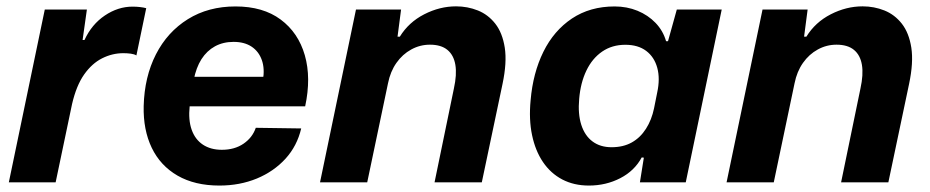

<svg xmlns="http://www.w3.org/2000/svg" viewBox="-20 -566 2886 596"><path d="M7.4 0 119 -536.3H249.7L236.4 -441.9H242.3Q264.6 -490.4 305.5 -517.9Q346.4 -545.4 391.3 -545.4Q403.7 -545.4 414.6 -544.1Q425.4 -542.9 433.9 -540.6L403.4 -393.9Q397.1 -397.9 386.1 -399.4Q375 -400.9 362.7 -400.9Q328.6 -400.9 297 -385Q265.4 -369.1 241.2 -334.8Q217 -300.4 203.7 -243.1L152.7 0Z M661 10Q584.7 10 531.2 -20.8Q477.7 -51.7 451 -107.3Q424.3 -163 426 -236.7Q428.3 -327.3 464 -397.2Q499.7 -467 563.2 -506.5Q626.7 -546 711 -546Q796.7 -546 851.3 -505.3Q906 -464.7 926.2 -394.5Q946.3 -324.3 927.3 -236H568.7Q564.3 -193.3 575 -163.2Q585.7 -133 609.8 -117Q634 -101 668.7 -101Q708.3 -101 736 -120Q763.7 -139 774 -169.3L915 -167.3Q902.3 -113 866.2 -73.3Q830 -33.7 777.2 -11.8Q724.3 10 661 10ZM581.3 -317.7 572.7 -327.7H805.3L796 -316.3Q802.3 -352.7 792.8 -379.5Q783.3 -406.3 761 -421.2Q738.7 -436 705 -436Q672.7 -436 647.3 -422.2Q622 -408.3 605.3 -382.2Q588.7 -356 581.3 -317.7Z M973.4 0 1085 -536.3H1225L1214 -452.1H1221.1Q1248.6 -496.9 1296.8 -521.6Q1345 -546.3 1395.7 -546.3Q1431.4 -546.3 1463.4 -533.5Q1495.3 -520.7 1517.5 -492.4Q1539.7 -464 1546.9 -418Q1554 -372 1539.9 -305.3L1475.6 0H1328.9L1388.9 -290.9Q1398.6 -334.7 1393.5 -364.9Q1388.4 -395 1368.9 -411.1Q1349.3 -427.3 1314.6 -427.3Q1283.7 -427.3 1256.6 -412.4Q1229.4 -397.6 1210.6 -370.8Q1191.7 -344 1184.4 -307.3L1119.9 0Z M1807.9 10Q1761.6 10 1725.4 -8.9Q1689.3 -27.9 1665.5 -63Q1641.7 -98.1 1631.6 -146.6Q1621.4 -195.1 1627.1 -254.6Q1634.3 -339.4 1666.8 -405.3Q1699.3 -471.1 1755.5 -508.6Q1811.7 -546 1888 -546Q1926.1 -546 1958.9 -532.6Q1991.7 -519.1 2015 -494.9Q2038.3 -470.6 2047.6 -438.1H2053.6L2080.9 -536.3H2220.3L2108.7 0H1966.4L1978.6 -76.6L1972 -77.3Q1949.6 -35.7 1905.4 -12.9Q1861.1 10 1807.9 10ZM1878.4 -109Q1914.9 -109 1941.3 -123.9Q1967.7 -138.7 1985.3 -166.4Q2002.9 -194 2010.3 -229.9L2020.1 -279Q2029.4 -321.9 2020.3 -355.4Q2011.1 -389 1985.9 -408Q1960.7 -427 1921.1 -427Q1880 -427 1849.2 -405.9Q1818.4 -384.7 1800.3 -347Q1782.1 -309.3 1777.9 -259.3Q1773.6 -212.4 1784.4 -178.6Q1795.3 -144.7 1819.3 -126.9Q1843.3 -109 1878.4 -109Z M2235.4 0 2347 -536.3H2487L2476 -452.1H2483.1Q2510.6 -496.9 2558.8 -521.6Q2607 -546.3 2657.7 -546.3Q2693.4 -546.3 2725.4 -533.5Q2757.3 -520.7 2779.5 -492.4Q2801.7 -464 2808.9 -418Q2816 -372 2801.9 -305.3L2737.6 0H2590.9L2650.9 -290.9Q2660.6 -334.7 2655.5 -364.9Q2650.4 -395 2630.9 -411.1Q2611.3 -427.3 2576.6 -427.3Q2545.7 -427.3 2518.6 -412.4Q2491.4 -397.6 2472.6 -370.8Q2453.7 -344 2446.4 -307.3L2381.9 0Z"/></svg>

Font: Mona Sans ExtraLight
Style: Italic
Weight: 200
Italic angle: -11.6951°
Designer: Deni Anggara
Foundry: GitHub
Version: Version 2.000